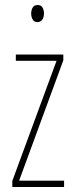

<svg xmlns="http://www.w3.org/2000/svg" viewBox="-20 -744 298 764"><path d="M235 0H29V-24L205 -502H43V-527H232V-504L56 -25H235ZM130 -724Q144 -724 149.5 -713.5Q155 -703 155 -691Q155 -675 148 -665.5Q141 -656 129 -656Q116 -656 110 -666.5Q104 -677 104 -690Q104 -702 109.5 -713Q115 -724 130 -724Z"/></svg>

Font: Noto Sans Lao ExtraCondensed Thin
Style: Regular
Weight: 100
Width: 2
Designer: Monotype Design Team
Foundry: Monotype Imaging Inc.
Version: Version 2.003; ttfautohint (v1.8.4.7-5d5b)